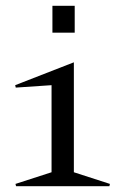

<svg xmlns="http://www.w3.org/2000/svg" viewBox="-20 -640 410 660"><path d="M233.9 -47.9 357.9 -7.8 356 0H35.2L33.2 -7.8L157.2 -47.9V-347.2L34.2 -338.9L32.2 -347.2L233.9 -425.8ZM160.2 -527.8V-620.1H236.8V-527.8Z"/></svg>

Font: Halibut
Style: Regular
Weight: 400
Designer: Matteo Maggi
Foundry: Collletttivo
Version: Version 3.080 | FøM Fix